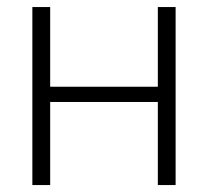

<svg xmlns="http://www.w3.org/2000/svg" viewBox="-20 -533 599 553"><path d="M73.2 0V-512.7H124.5V-283.2H434.6V-512.7H485.8V0H434.6V-239.3H124.5V0Z"/></svg>

Font: Sansation Light
Style: Light
Weight: 300
Designer: Bernd Montag
Version: Version 1.301